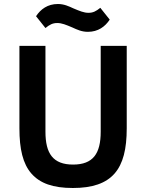

<svg xmlns="http://www.w3.org/2000/svg" viewBox="-20 -927 729 959"><path d="M207 -698V-269C207 -160 245 -105 345 -105C445 -105 483 -160 483 -269V-698H613V-286C613 -183 595 -109 552 -60C509 -11 441 12 344 12C245 12 180 -11 137 -60C94 -109 77 -183 77 -286V-698ZM419 -768C388 -768 365 -779 341 -790C310 -803 289 -812 266 -812C243 -812 228 -804 207 -787L160 -846C183 -881 218 -907 269 -907C300 -907 323 -896 347 -885C378 -872 399 -863 422 -863C445 -863 460 -871 481 -888L528 -829C505 -794 470 -768 419 -768Z"/></svg>

Font: Plexus Sans SemiBold
Style: Regular
Weight: 600
Version: Version 2.001;PS 002.001;hotconv 1.0.70;makeotf.lib2.5.58329